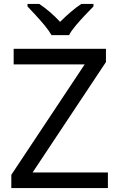

<svg xmlns="http://www.w3.org/2000/svg" viewBox="-20 -964 612 984"><path d="M533 0H38V-68L414 -634H50V-714H523V-646L147 -80H533ZM244 -784Q231 -807 209 -833.5Q187 -860 163 -886Q139 -912 121 -931V-944H181Q207 -927 235 -903Q263 -879 288 -852Q315 -879 343 -903Q371 -927 397 -944H459V-931Q440 -912 415.5 -886Q391 -860 368.5 -833.5Q346 -807 334 -784Z"/></svg>

Font: Noto Sans Sundanese
Style: Regular
Weight: 400
Designer: Monotype Design Team (Regular), Sérgio L. Martins (other weights)
Foundry: Monotype Imaging Inc.
Version: Version 2.003